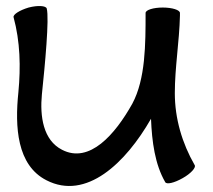

<svg xmlns="http://www.w3.org/2000/svg" viewBox="-20 -576 707 637"><path d="M25 -519C47 -438 49 -354 41 -270C29 -155 36 -28 134 22C266 90 397 -35 481 -182C484 -106 494 -31 528 28C532 37 558 31 586 15C613 0 631 -20 626 -28C584 -101 560 -183 560 -267C560 -352 575 -438 577 -524C577 -525 577 -526 577 -528C577 -528 577 -529 577 -530C577 -531 577 -532 577 -533C577 -543 551 -551 520 -551C489 -551 463 -543 463 -533C463 -430 463 -314 419 -232C362 -130 277 -32 186 -79C123 -111 112 -190 119 -263C129 -359 144 -515 135 -548C132 -557 106 -559 75 -551C45 -542 23 -528 25 -519Z"/></svg>

Font: Nupuram SemiBold
Style: Regular
Weight: 600
Designer: Santhosh Thottingal (santhosh.thottingal@gmail.com)
Foundry: SMC
Version: Version 1.000